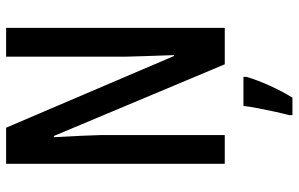

<svg xmlns="http://www.w3.org/2000/svg" viewBox="-194 -560 975 627"><g transform="rotate(-90 293.5 -246.5)"><path d="M516 0H397L163 -558H159Q162 -508 163.5 -471Q165 -434 166 -402V0H72V-714H190L424 -166H427Q425 -217 424 -253.5Q423 -290 422 -321V-714H516ZM356 71Q345 108 326.5 148.5Q308 189 288 221H231V210Q236 192 242 164.5Q248 137 253.5 109Q259 81 261 61H356Z"/></g></svg>

Font: Noto Sans Kannada ExtraCondensed Medium
Style: Regular
Weight: 500
Width: 2
Designer: Jelle Bosma - Monotype Design Team
Foundry: Monotype Imaging Inc.
Version: Version 2.005; ttfautohint (v1.8.4.7-5d5b)